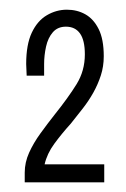

<svg xmlns="http://www.w3.org/2000/svg" viewBox="-20 -816 259 396"><path d="M31 -440V-460Q31 -481 40 -501Q49 -521 63.5 -541Q78 -561 93 -580Q121 -615 138 -642.5Q155 -670 155 -704Q155 -733 145 -747Q135 -761 116 -761Q99 -761 89 -749.5Q79 -738 75 -720Q71 -702 71 -684V-660H35Q35 -665 34.5 -672Q34 -679 34 -684Q34 -724 45.5 -748.5Q57 -773 76.5 -784.5Q96 -796 118 -796Q139 -796 156 -786.5Q173 -777 183.5 -756Q194 -735 194 -700Q194 -679 188 -660.5Q182 -642 172.5 -625Q163 -608 150.5 -592Q138 -576 126 -561Q107 -540 92 -519.5Q77 -499 72 -477H195V-440Z"/></svg>

Font: Archivo ExtraCondensed Thin
Style: Regular
Weight: 250
Width: 2
Designer: Hector Gatti
Foundry: Omnibus-Type
Version: Version 2.001